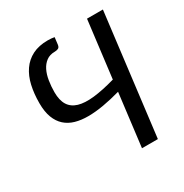

<svg xmlns="http://www.w3.org/2000/svg" viewBox="-166 -852 944 984"><g transform="rotate(-30 305.5 -360.0)"><path d="M575.5 -716 487.5 0H393.5L432 -312Q378.5 -297 329.8 -288.5Q281 -280 239 -279.8Q197 -279.5 162.8 -289.2Q128.5 -299 104.2 -320.8Q80 -342.5 66.8 -377.2Q53.5 -412 53.5 -462.5Q53.5 -518.5 64.2 -565.8Q75 -613 98.8 -647.5Q122.5 -682 160.2 -701.2Q198 -720.5 251.5 -720.5Q263.5 -720.5 272.8 -719.5Q282 -718.5 290.5 -717L285.5 -675.5Q283.5 -660 274 -656Q264.5 -652 253.5 -652Q224 -652 203.8 -637Q183.5 -622 171.2 -597.2Q159 -572.5 153.8 -540Q148.5 -507.5 148.5 -472.5Q148.5 -425 166.2 -396.5Q184 -368 220.2 -357.2Q256.5 -346.5 311.2 -352.5Q366 -358.5 440 -379.5L481.5 -716Z"/></g></svg>

Font: Lato 2
Style: Italic
Weight: 400
Italic angle: -7°
Designer: Lukasz Dziedzic with Adam Twardoch and Botio Nikoltchev
Foundry: tyPoland Lukasz Dziedzic
Version: Version 2.015; 2015-08-06; http://www.latofonts.com/